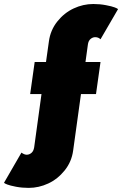

<svg xmlns="http://www.w3.org/2000/svg" viewBox="-148 -720 609 958"><path d="M-5 217.5Q-38 217.5 -68 211.8Q-98 206 -112 200.5Q-126 195 -128 192L-41 41.5Q-27 52 -14.5 52Q-2 52 8.8 43Q19.5 34 22.5 15L59 -250.5H2.5L25 -410.5H81.5L96 -513.5Q103.5 -569.5 138 -612.8Q172.5 -656 219.8 -678Q267 -700 317.5 -700Q350.5 -700 380.5 -694.2Q410.5 -688.5 424.5 -683Q438.5 -677.5 441 -674.5L353.5 -524Q343 -534.5 327 -534.5Q314.5 -534.5 303.8 -525.5Q293 -516.5 290.5 -497.5L278.5 -410.5H353.5L331 -250.5H256L217 31Q209.5 87 174.8 130.2Q140 173.5 92.8 195.5Q45.5 217.5 -5 217.5Z"/></svg>

Font: League Spartan Black
Style: Regular
Weight: 900
Foundry: The League of Moveable Type
Version: Version 2.002